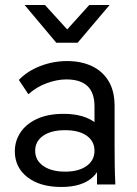

<svg xmlns="http://www.w3.org/2000/svg" viewBox="-20 -734 546 764"><path d="M366 0V-182L356 -209V-311Q356 -365 328 -391.5Q300 -418 244 -418Q207 -418 166 -403Q125 -388 93 -359L55 -416Q90 -452 141 -471.5Q192 -491 247 -491Q303 -491 345.5 -471Q388 -451 412 -411.5Q436 -372 436 -312V-158Q436 -118 436.5 -79Q437 -40 439 0ZM224 10Q139 10 89 -29Q39 -68 39 -132Q39 -173 61.5 -207Q84 -241 127.5 -261Q171 -281 233 -281Q316 -281 362 -243.5Q408 -206 408 -144H392Q392 -70 350 -30Q308 10 224 10ZM239 -51Q293 -51 324.5 -73.5Q356 -96 356 -134Q356 -172 325 -194Q294 -216 239 -216Q184 -216 152 -194Q120 -172 120 -134Q120 -96 152.5 -73.5Q185 -51 239 -51ZM204 -564 78 -714H159L271 -591H224L335 -714H416L289 -564Z"/></svg>

Font: SUSE
Style: Regular
Weight: 400
Designer: Rene Bieder
Foundry: SUSE
Version: Version 1.000